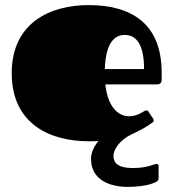

<svg xmlns="http://www.w3.org/2000/svg" viewBox="-20 -537 680 753"><path d="M487 -81C449 -81 404 -109 393 -206H595C609 -206 614 -213 614 -225V-252C614 -449 490 -517 327 -517C180 -517 26 -450 26 -250C26 -48 180 17 327 17C340 17 354 17 366 16C347 39 337 63 337 86C337 169 411 196 482 196C511 196 556 192 582 181C594 176 602 173 602 161V114C602 108 598 106 595 106C581 106 562 122 500 122C443 122 425 102 425 75C425 48 451 11 496 -10C531 -26 559 -42 577 -56C580 -58 583 -60 583 -64C583 -66 583 -68 581 -71L563 -98C560 -103 559 -104 553 -104C546 -104 522 -81 487 -81ZM391 -266C395 -383 439 -400 469 -400C510 -400 545 -370 545 -266Z"/></svg>

Font: Fascinate
Style: Regular
Weight: 900
Designer: Astigmatic (AOETI)
Foundry: Astigmatic (AOETI)
Version: Version 1.000